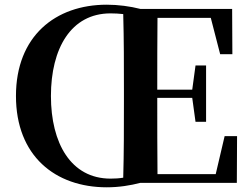

<svg xmlns="http://www.w3.org/2000/svg" viewBox="-20 -779 1072 818"><path d="M197 -370C197 -572 282 -722 451 -722C470 -722 487 -721 505 -719C508 -610 508 -503 508 -394V-346C508 -236 508 -128 505 -22C487 -19 470 -18 451 -18C282 -18 197 -169 197 -370ZM937 -199 899 -37H651C650 -140 650 -245 650 -359V-362H799L813 -260H858V-500H813L799 -397H650C650 -504 650 -604 651 -703H878L918 -548H970L969 -741H578C535 -752 484 -759 435 -759C216 -759 48 -625 48 -370C48 -115 215 19 435 19C487 19 536 11 578 0H989L990 -199Z"/></svg>

Font: Noto Serif KR
Style: Bold
Weight: 700
Designer: Ryoko NISHIZUKA 西塚涼子 (kana & ideographs); Frank Grießhammer (Latin, Greek & Cyrillic); Wenlong ZHANG 张文龙 (bopomofo); San
Foundry: Adobe
Version: Version 2.001;hotconv 1.1.0;makeotfexe 2.6.0